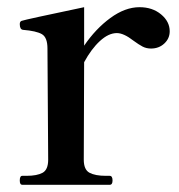

<svg xmlns="http://www.w3.org/2000/svg" viewBox="-20 -514 497 534"><path d="M452 -427Q452 -407 437 -393Q422 -379 400 -379Q387 -379 376.5 -384.5Q366 -390 351 -401Q324 -422 305 -422Q282 -422 258 -400Q234 -378 214 -341L213 -70Q213 -42 229 -33.5Q245 -25 274 -25H285Q293 -25 293 -12Q293 0 285 0H42Q35 0 35 -12Q35 -25 42 -25H54Q83 -25 98.5 -33.5Q114 -42 114 -70L112 -379Q112 -410 96.5 -419Q81 -428 44 -431Q35 -432 35 -447Q35 -454 40 -456Q52 -460 214 -494V-387Q246 -434 287 -464Q328 -494 368 -494Q404 -494 428 -474Q452 -454 452 -427Z"/></svg>

Font: Shippori Mincho SemiBold
Style: Regular
Weight: 600
Designer: FONTDASU
Foundry: FONTDASU / Google Inc. / but / Adobe
Version: Version 3.110; ttfautohint (v1.8.3)